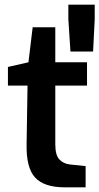

<svg xmlns="http://www.w3.org/2000/svg" viewBox="-20 -803 426 823"><path d="M94 -184 98 -436H14V-516L102 -536L120 -686H217V-536H353V-436H217V-185Q217 -138 234.5 -119.5Q252 -101 280 -98L347 -91V0H258Q169 0 130.5 -42Q92 -84 94 -184ZM273 -720V-783H386V-720L379 -582H282Z"/></svg>

Font: Exo SemiBold
Style: Regular
Weight: 600
Designer: Natanael Gama
Foundry: Natanael Gama
Version: Version 1.500